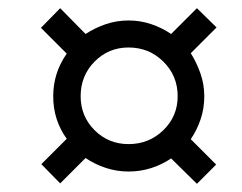

<svg xmlns="http://www.w3.org/2000/svg" viewBox="-20 -588 591 469"><path d="M461 -139 398 -201Q376 -186 349.5 -177.5Q323 -169 294 -169Q265 -169 238 -178Q211 -187 189 -202L127 -140L81 -187L143 -249Q127 -271 118.5 -297Q110 -323 110 -353Q110 -410 143 -457L80 -520L127 -568L189 -505Q212 -520 238.5 -529Q265 -538 294 -538Q323 -538 349.5 -529Q376 -520 398 -505L461 -568L509 -521L446 -458Q460 -436 469.5 -409Q479 -382 479 -353Q479 -323 470 -296.5Q461 -270 446 -248L508 -186ZM294 -236Q344 -236 379 -270Q414 -304 414 -353Q414 -403 379 -437.5Q344 -472 294 -472Q245 -472 211 -437.5Q177 -403 177 -353Q177 -304 211 -270Q245 -236 294 -236Z"/></svg>

Font: BC Sans
Style: Italic
Weight: 400
Italic angle: -12°
Designer: Monotype Design Team
Designer: Province of B.C.
Foundry: Monotype Imaging Inc.
Version: Version 2.000;GOOG;noto-source:20170915:90ef993387c0